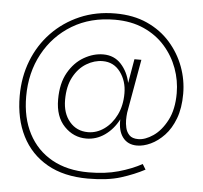

<svg xmlns="http://www.w3.org/2000/svg" viewBox="-51 -763 873 826"><g transform="rotate(5 385.0 -350.0)"><path d="M35 -320Q35 -402 62.5 -472.5Q90 -543 141 -596Q192 -649 261.5 -679Q331 -709 415 -709Q493 -709 552.5 -682Q612 -655 652.5 -609Q693 -563 714 -506.5Q735 -450 735 -390Q735 -328 718 -283Q701 -238 673.5 -209Q646 -180 615 -165.5Q584 -151 556 -151Q516 -151 494.5 -179.5Q473 -208 475 -257Q452 -213 415.5 -187.5Q379 -162 336 -162Q281 -162 241 -203.5Q201 -245 201 -319Q201 -389 227.5 -435.5Q254 -482 295 -505.5Q336 -529 378 -529Q425 -529 455 -496.5Q485 -464 495 -416L513 -520H543L502 -289Q501 -284 500.5 -273Q500 -262 500 -256Q500 -241 504 -223Q508 -205 520.5 -192Q533 -179 559 -179Q589 -179 623.5 -202.5Q658 -226 682.5 -273Q707 -320 707 -390Q707 -445 688 -497Q669 -549 632 -591Q595 -633 540.5 -657.5Q486 -682 415 -682Q310 -682 231 -634.5Q152 -587 107.5 -505Q63 -423 63 -320Q63 -228 98.5 -160Q134 -92 200 -55Q266 -18 358 -18Q431 -18 487.5 -34Q544 -50 588 -74L602 -51Q557 -27 500 -9Q443 9 358 9Q254 9 182 -32Q110 -73 72.5 -147Q35 -221 35 -320ZM231 -320Q231 -262 261.5 -226Q292 -190 341 -190Q378 -190 410.5 -213Q443 -236 463 -276.5Q483 -317 483 -370Q483 -423 454.5 -461.5Q426 -500 378 -500Q342 -500 308 -479.5Q274 -459 252.5 -419Q231 -379 231 -320Z"/></g></svg>

Font: Jost* Thin
Style: Regular
Weight: 200
Version: Version 3.7